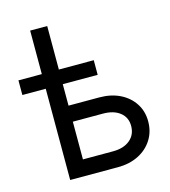

<svg xmlns="http://www.w3.org/2000/svg" viewBox="-109 -815 800 903"><g transform="rotate(-15 291.0 -364.0)"><path d="M7.3 -444.3V-515.6H121.1V-727.5H204.1V-515.6H374V-444.3H204.1V-339.8H353.5Q410.6 -339.8 454.1 -318.4Q497.6 -296.9 522.2 -259Q546.9 -221.2 546.9 -171.9Q546.9 -121.6 522.2 -82.8Q497.6 -43.9 454.1 -22Q410.6 0 353.5 0H121.1V-444.3ZM204.1 -261.7V-78.1H350.6Q402.8 -78.1 433.3 -103.5Q463.9 -128.9 463.9 -171.9Q463.9 -213.4 433.3 -237.5Q402.8 -261.7 350.6 -261.7Z"/></g></svg>

Font: Inter Display
Style: Regular
Weight: 400
Designer: Rasmus Andersson
Foundry: rsms
Version: Version 4.001;git-9221beed3